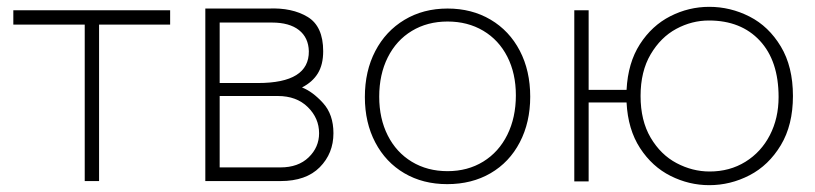

<svg xmlns="http://www.w3.org/2000/svg" viewBox="-20 -530 2387 562"><path d="M228 -458H19V-500H478V-458H270V0H228Z M766 -505Q835 -508 880.5 -480.5Q926 -453 926 -380Q926 -341 910.5 -315.5Q895 -290 864 -274Q895 -262 925.5 -228.5Q956 -195 956 -140Q956 -81 916 -40.5Q876 0 801 0H581V-505ZM884 -380Q883 -420 855 -442Q827 -464 776 -464H623V-287H735Q885 -287 884 -380ZM914 -140Q914 -184 881 -216.5Q848 -249 793 -249H623V-40H801Q853 -40 883.5 -69.5Q914 -99 914 -140Z M1048 -246Q1048 -322 1078.5 -380.5Q1109 -439 1164 -472Q1219 -505 1290 -505Q1361 -505 1416 -472.5Q1471 -440 1501.5 -381.5Q1532 -323 1532 -247Q1532 -172 1501.5 -113.5Q1471 -55 1416 -23Q1361 9 1289 9Q1218 9 1163.5 -23Q1109 -55 1078.5 -113Q1048 -171 1048 -246ZM1490 -251Q1490 -315 1465 -364Q1440 -413 1394.5 -440Q1349 -467 1290 -467Q1231 -467 1185.5 -439.5Q1140 -412 1115 -362Q1090 -312 1090 -247Q1090 -183 1115 -133.5Q1140 -84 1185.5 -56.5Q1231 -29 1290 -29Q1349 -29 1394.5 -57Q1440 -85 1465 -135.5Q1490 -186 1490 -251Z M1814 -230H1703V1H1661V-500H1703V-267H1814Q1818 -346 1853 -400.5Q1888 -455 1942 -482.5Q1996 -510 2056 -510Q2118 -510 2174 -481.5Q2230 -453 2265.5 -394Q2301 -335 2301 -249Q2301 -164 2265.5 -105Q2230 -46 2174 -17Q2118 12 2056 12Q1997 12 1943 -15Q1889 -42 1853.5 -96.5Q1818 -151 1814 -230ZM2259 -246Q2259 -352 2204 -411Q2149 -470 2055 -470Q2005 -470 1959.5 -445.5Q1914 -421 1884.5 -371Q1855 -321 1855 -249Q1855 -177 1884.5 -127Q1914 -77 1960.5 -52.5Q2007 -28 2057 -28Q2116 -28 2162 -56.5Q2208 -85 2233.5 -134.5Q2259 -184 2259 -246Z"/></svg>

Font: Bellota Text Light
Style: Regular
Weight: 300
Designer: Kemie Guaida
Foundry: Kemie Guaida
Version: Version 4.001